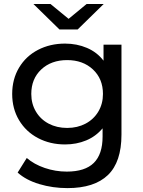

<svg xmlns="http://www.w3.org/2000/svg" viewBox="-20 -757 730 977"><path d="M42 -278.8Q42 -354 76.9 -412.6Q111.8 -471.2 173.3 -503.2Q234.9 -535.2 311 -535.2Q371.1 -535.2 422.6 -513.2Q474.1 -491.2 506.8 -448.2V-529.8H598.1V-71.8Q598.1 67.4 529.1 133.8Q460 200.2 323.2 200.2Q248 200.2 179.9 179.7Q111.8 159.2 69.8 121.1L116.2 46.9Q153.3 79.1 207.8 97.7Q262.2 116.2 319.8 116.2Q412.6 116.2 457.3 72Q502 27.8 502 -62V-104Q467.8 -63 418.5 -42.5Q369.1 -22 311 -22Q234.9 -22 173.3 -54.4Q111.8 -86.9 76.9 -145.5Q42 -204.1 42 -278.8ZM139.2 -278.8Q139.2 -229 162.6 -189.5Q186 -149.9 227.5 -127.9Q269 -106 321.8 -106Q374 -106 415.5 -127.9Q457 -149.9 480.5 -189.5Q503.9 -229 503.9 -278.8Q503.9 -356 452.9 -403.6Q401.9 -451.2 321.8 -451.2Q240.7 -451.2 189.9 -403.6Q139.2 -356 139.2 -278.8ZM149.9 -736.8H236.8L329.1 -661.1L420.9 -736.8H507.8L375 -606.9H282.7Z"/></svg>

Font: Montserrat Medium
Style: Regular
Weight: 500
Designer: Julieta Ulanovsky
Foundry: Julieta Ulanovsky
Version: Version 7.200